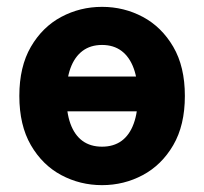

<svg xmlns="http://www.w3.org/2000/svg" viewBox="-20 -528 595 560"><path d="M277.6 12Q213.7 12 158.7 -17.3Q103.8 -46.6 70.1 -104.6Q36.4 -162.7 36.4 -248.2Q36.4 -333.6 70.1 -391.5Q103.8 -449.4 158.7 -478.7Q213.7 -508 277.6 -508Q341.5 -508 396.4 -478.8Q451.4 -449.5 485.3 -391.6Q519.2 -333.7 519.2 -248.2Q519.2 -162.7 485.3 -104.6Q451.4 -46.6 396.4 -17.3Q341.5 12 277.6 12ZM277.6 -100.2Q311.3 -100.2 334.6 -117.1Q357.8 -134.1 369.9 -167.2Q382.1 -200.3 382.1 -248Q382.1 -295.8 369.9 -328.8Q357.8 -361.9 334.6 -379.4Q311.3 -396.9 277.6 -396.9Q243.8 -396.9 220.6 -379.4Q197.4 -361.9 185.4 -328.8Q173.5 -295.8 173.5 -248Q173.5 -200.3 185.4 -167.2Q197.4 -134.1 220.6 -117.1Q243.8 -100.2 277.6 -100.2ZM146.6 -203.3V-304.7H404.6V-203.3Z"/></svg>

Font: SourceSans3VF
Style: Regular
Weight: 200
Designer: Paul D. Hunt
Foundry: Adobe
Version: Version 3.052;hotconv 1.1.0;makeotfexe 2.6.0